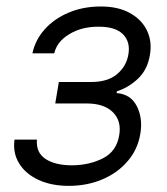

<svg xmlns="http://www.w3.org/2000/svg" viewBox="-20 -573 525 604"><path d="M25.6 -133.9H96.2Q92.7 -93.8 122.5 -73.5Q152.3 -53.3 206 -52.9Q261 -53.3 304 -75.1Q346.9 -96.9 355.1 -148.1Q362.6 -192.8 334.9 -220.2Q307.2 -247.5 252.8 -247.5H153.8L165.1 -315H264.2Q318.5 -314.6 348.2 -339.7Q377.8 -364.7 383.9 -402Q390.6 -441.4 366.7 -465.4Q342.7 -489.3 289.8 -489Q237.2 -489.3 198.2 -465.7Q159.1 -442.1 150.6 -405.2H82Q90.9 -447.4 120.7 -480.8Q150.6 -514.2 196.2 -533.4Q241.8 -552.6 297.2 -552.6Q351.6 -552.6 388.7 -532Q425.8 -511.4 442.3 -477.1Q458.8 -442.8 451.7 -400.9Q444.2 -354 414.4 -325.8Q384.6 -297.6 348 -285.9L346.6 -280.2Q391 -277 410.3 -239.2Q429.7 -201.3 421.5 -152.3Q413.4 -103 381.7 -66.1Q350.1 -29.1 302 -8.7Q253.9 11.7 196.4 11.7Q141.3 11.7 100.7 -7.3Q60 -26.3 40 -59.3Q19.9 -92.3 25.6 -133.9Z"/></svg>

Font: Inter UI Light
Style: Italic
Weight: 300
Italic angle: 9.39999°
Designer: Rasmus Andersson
Foundry: rsms
Version: 3.2;8d6f07862